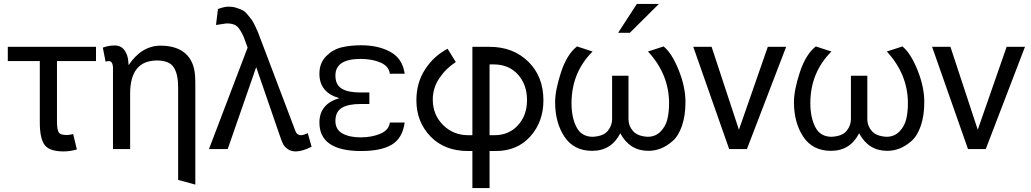

<svg xmlns="http://www.w3.org/2000/svg" viewBox="-20 -764 5283 984"><path d="M306 12Q233 12 208.5 -21.5Q184 -55 184 -136V-451H20V-524H472V-451H272V-144Q272 -101 280.5 -86.5Q289 -72 322 -72Q335 -72 355 -77L374 2Q339 12 306 12Z M893 -316Q893 -385 870 -419.5Q847 -454 785 -454Q647 -454 647 -284V0H559V-414Q559 -451 537 -451Q532 -451 521 -448L507 -520Q537 -531 568 -531Q600 -531 618 -506.5Q636 -482 638 -445L639 -430Q706 -530 803 -530Q885 -530 930.5 -489.5Q976 -449 980 -371Q981 -364 981 -320V182L893 158Z M1249 -520Q1235 -559 1229 -574.5Q1223 -590 1210 -610.5Q1197 -631 1181 -637.5Q1165 -644 1141 -644L1087 -636L1097 -718Q1130 -730 1153 -730Q1173 -730 1191 -724Q1209 -718 1222 -712Q1235 -706 1248.5 -689.5Q1262 -673 1269 -664Q1276 -655 1287.5 -631Q1299 -607 1302 -599Q1305 -591 1316 -562Q1327 -533 1329 -528L1495 -90Q1503 -71 1523 -71Q1528 -71 1541 -75Q1554 -79 1557 -82L1577 -12Q1529 12 1496 12Q1471 12 1454.5 0Q1438 -12 1431 -25.5Q1424 -39 1415 -66L1293 -420L1147 0H1051Z M2054 -136Q2043 -56 1988.5 -23Q1934 10 1831 10Q1617 10 1617 -136Q1617 -231 1719 -261Q1617 -290 1617 -386Q1617 -441 1651 -475.5Q1685 -510 1729.5 -521Q1774 -532 1831 -532Q1919 -532 1981 -498Q2043 -464 2054 -386H1978Q1973 -425 1930 -443.5Q1887 -462 1828 -462Q1699 -462 1699 -377Q1699 -330 1731 -310Q1763 -290 1827 -290H1873V-231H1827Q1764 -231 1731.5 -211Q1699 -191 1699 -144Q1699 -100 1735 -80Q1771 -60 1828 -60Q1885 -60 1929 -78.5Q1973 -97 1978 -136Z M2379 10Q2258 10 2186 -65Q2114 -140 2114 -250Q2114 -340 2159 -409Q2204 -478 2274 -514L2316 -446Q2265 -413 2231.5 -363Q2198 -313 2198 -254Q2198 -176 2250.5 -123.5Q2303 -71 2381 -71H2401V-524H2489Q2610 -524 2687.5 -448Q2765 -372 2765 -250Q2765 -140 2698 -65Q2631 10 2521 10H2489V200H2401V10ZM2681 -251Q2681 -330 2634.5 -382Q2588 -434 2509 -434H2489V-71H2513Q2588 -71 2634.5 -122Q2681 -173 2681 -251Z M3201 -153Q3201 -119 3224 -92.5Q3247 -66 3299 -63Q3339 -63 3365 -89.5Q3391 -116 3400 -152Q3409 -188 3409 -235Q3409 -383 3301 -500L3381 -526Q3423 -492 3458 -405.5Q3493 -319 3493 -241Q3493 -171 3475 -119Q3457 -67 3427 -41Q3397 -15 3366.5 -3Q3336 9 3303 9Q3207 9 3159 -81Q3113 9 3015 9Q2921 9 2873 -63Q2825 -135 2825 -241Q2825 -301 2855 -393Q2885 -485 2937 -526L3017 -500Q2909 -392 2909 -235Q2909 -162 2934.5 -112.5Q2960 -63 3018 -63Q3073 -66 3095 -93.5Q3117 -121 3117 -153V-376H3201ZM3244 -744H3357L3208 -596H3148Z M3808 0H3717L3533 -524H3627L3767 -99L3915 -524H4009Z M4425 -153Q4425 -119 4448 -92.5Q4471 -66 4523 -63Q4563 -63 4589 -89.5Q4615 -116 4624 -152Q4633 -188 4633 -235Q4633 -383 4525 -500L4605 -526Q4647 -492 4682 -405.5Q4717 -319 4717 -241Q4717 -171 4699 -119Q4681 -67 4651 -41Q4621 -15 4590.5 -3Q4560 9 4527 9Q4431 9 4383 -81Q4337 9 4239 9Q4145 9 4097 -63Q4049 -135 4049 -241Q4049 -301 4079 -393Q4109 -485 4161 -526L4241 -500Q4133 -392 4133 -235Q4133 -162 4158.5 -112.5Q4184 -63 4242 -63Q4297 -66 4319 -93.5Q4341 -121 4341 -153V-376H4425Z M5032 0H4941L4757 -524H4851L4991 -99L5139 -524H5233Z"/></svg>

Font: ColatingCofangSans
Style: Regular
Weight: 400
Foundry: GNU
Version: Version 412.227;June 27, 2022;FontCreator 11.0.0.2412 32-bit